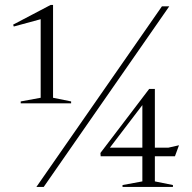

<svg xmlns="http://www.w3.org/2000/svg" viewBox="-20 -740 760 760"><path d="M141 -353V-664L34.5 -635L32 -642.5L180.5 -720.5H190V-353L261.5 -338.5V-331H62V-338.5ZM124 0 621 -715H650L153 0ZM570.5 -388H593V-155.5H646.5L688.5 -165L672.5 -121.5H593V-22L664.5 -7.5V0H465V-7.5L543.5 -22V-121.5H378.5L377.5 -134.5ZM543.5 -155.5V-324L415 -155.5Z"/></svg>

Font: Newsreader 72pt Light
Style: Regular
Weight: 300
Designer: Hugues Gentile
Foundry: Production Type
Version: Version 1.003; ttfautohint (v1.8.3)